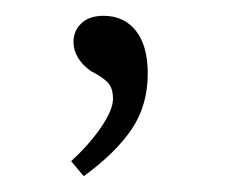

<svg xmlns="http://www.w3.org/2000/svg" viewBox="-20 -88 307 243"><path d="M86 135 70 116Q93 95 108 73Q123 51 123 37Q123 23 116 16Q109 9 95 2Q73 -14 73 -35Q73 -49 83 -58.5Q93 -68 111 -68Q137 -68 152 -49Q167 -30 167 5Q167 45 147 75Q127 105 86 135Z"/></svg>

Font: Readex Pro Light
Style: Regular
Weight: 300
Designer: Bonnie Shaver-Troup, Thomas Jockin
Foundry: Lexend
Version: Version 1.200; ttfautohint (v1.8.3)